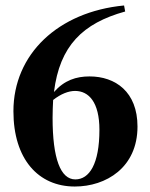

<svg xmlns="http://www.w3.org/2000/svg" viewBox="-20 -666 548 701"><path d="M172 -236C172 -259 173 -281 174 -301C202 -323 230 -334 254 -334C304 -334 343 -293 343 -192C343 -67 306 -11 255 -11C201 -11 172 -87 172 -236ZM253 15C367 15 482 -54 482 -204C482 -331 401 -387 307 -387C258 -387 215 -373 177 -330C198 -499 282 -581 437 -624L433 -646C192 -623 29 -468 29 -260C29 -85 120 15 253 15Z"/></svg>

Font: Source Serif 4 Display
Style: Bold
Weight: 700
Designer: Frank Grießhammer
Foundry: Adobe Systems Incorporated
Version: Version 4.004;hotconv 1.0.117;makeotfexe 2.5.65602